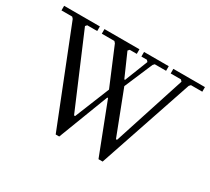

<svg xmlns="http://www.w3.org/2000/svg" viewBox="-128 -866 1185 1084"><g transform="rotate(30 464.0 -323.5)"><path d="M355 3H332L89 -610L80 -620H10V-650H243V-620H178L169 -610L368 -142H375L466 -367L364 -610L355 -620H273V-650H501V-620H455L446 -610L512 -460H517L576 -610L567 -620H531V-650H692V-620H618L609 -610L531 -427L640 -144H647L798 -610L789 -620H722V-650H928V-620H854L845 -610L638 3H611L485 -323H480Z"/></g></svg>

Font: EB Squaramond
Style: Regular
Weight: 400
Designer: Jake Brussel Faria
Foundry: Jake Brussel Faria
Version: Version 0.002